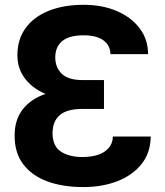

<svg xmlns="http://www.w3.org/2000/svg" viewBox="-20 -757 678 787"><path d="M317.9 -428.7H406.2V-310.5H317.9Q254.9 -310.5 225.3 -285.4Q195.8 -260.3 195.3 -210.9Q195.8 -158.2 229 -136Q262.2 -113.8 316.9 -113.3Q379.4 -113.8 410.9 -137.2Q442.4 -160.6 442.4 -197.3H597.7Q597.2 -131.8 560.8 -85.4Q524.4 -39.1 461.9 -14.6Q399.4 9.8 321.3 9.8Q236.8 9.8 173.6 -13.7Q110.4 -37.1 75 -84Q39.6 -130.9 40 -201.2Q39.6 -264.6 72.5 -307.9Q105.5 -351.1 166.5 -372.1Q113.3 -394.5 82.3 -435.3Q51.3 -476.1 51.3 -530.3Q51.3 -595.2 84.7 -641.6Q118.2 -688 179.4 -712.6Q240.7 -737.3 322.8 -737.3Q399.4 -737.3 459 -711.7Q518.6 -686 552.7 -640.6Q586.9 -595.2 586.9 -535.2H432.6Q432.1 -571.3 403.8 -591.8Q375.5 -612.3 322.3 -612.3Q263.7 -612.3 235.1 -588.6Q206.5 -564.9 206.5 -521.5Q206.5 -481 232.7 -455.1Q258.8 -429.2 317.9 -428.7Z"/></svg>

Font: Inter Tight
Style: Bold
Weight: 700
Designer: Rasmus Andersson
Foundry: rsms
Version: Version 3.004; ttfautohint (v1.8.4.7-5d5b)